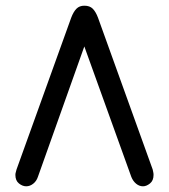

<svg xmlns="http://www.w3.org/2000/svg" viewBox="-20 -651 594 674"><path d="M276 -488 113 -30Q108 -15 96.5 -6Q85 3 72 3Q59 3 46.5 -7Q34 -17 34 -37Q34 -42 35.5 -46.5Q37 -51 38 -56L230 -589Q238 -610 248.5 -620.5Q259 -631 276 -631Q295 -631 305.5 -620.5Q316 -610 324 -589L516 -56Q517 -51 518 -46.5Q519 -42 519 -37Q519 -17 506.5 -7Q494 3 482 3Q469 3 458 -6Q447 -15 441 -30Z"/></svg>

Font: Beiruti Medium
Style: Regular
Weight: 500
Designer: Arlette Boutros
Foundry: Boutros
Version: Version 1.41